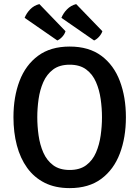

<svg xmlns="http://www.w3.org/2000/svg" viewBox="-20 -930 699 963"><path d="M167 -342Q167 -297.5 173.5 -251Q180 -204.5 197.2 -165Q214.5 -125.5 246.5 -101.5Q278.5 -77.5 329.5 -77.5Q380.5 -77.5 412.5 -101.5Q444.5 -125.5 461.5 -165Q478.5 -204.5 485 -251Q491.5 -297.5 491.5 -342Q491.5 -386.5 485 -432.8Q478.5 -479 461.5 -518.2Q444.5 -557.5 412.5 -581.5Q380.5 -605.5 329.5 -605.5Q278.5 -605.5 246.5 -581.5Q214.5 -557.5 197.2 -518.2Q180 -479 173.5 -432.8Q167 -386.5 167 -342ZM47.5 -342Q47.5 -444 78 -524Q108.5 -604 171 -650.2Q233.5 -696.5 329.5 -696.5Q426 -696.5 488.5 -650Q551 -603.5 581.2 -523.2Q611.5 -443 611.5 -342Q611.5 -240 581 -159.8Q550.5 -79.5 488 -33Q425.5 13.5 329.5 13.5Q257 13.5 204 -13.2Q151 -40 116.2 -88.2Q81.5 -136.5 64.5 -201.2Q47.5 -266 47.5 -342ZM177.5 -909.5 308.5 -773.5Q304.5 -759 292.8 -746Q281 -733 267.5 -727L103.5 -840.5Q112.5 -863.5 131.2 -883Q150 -902.5 177.5 -909.5ZM362 -909.5 493.5 -773.5Q489 -759.5 477.2 -746.2Q465.5 -733 452 -727L288 -840.5Q297 -863.5 316 -883Q335 -902.5 362 -909.5Z"/></svg>

Font: Signika Negative Light Medium
Style: Regular
Weight: 500
Version: Version 2.001